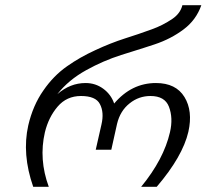

<svg xmlns="http://www.w3.org/2000/svg" viewBox="-20 -740 796 740"><path d="M706 -232Q684 -137 584 -20H524Q611 -126 635 -230Q648 -285 631 -329Q615 -370 560 -370Q515 -370 480 -342Q443 -313 431 -262L409 -163H349L371 -260Q382 -307 365 -339Q349 -370 292 -370Q237 -370 202 -329Q167 -288 153 -230Q129 -126 168 -20H108Q64 -146 89 -257Q107 -334 147 -391Q186 -448 239 -485Q287 -519 348 -547Q406 -574 462 -592Q513 -608 565 -627Q607 -642 644 -667Q675 -688 683 -720H756Q736 -663 688 -627Q639 -590 576 -569Q557 -563 536 -556Q515 -549 488.5 -541Q462 -533 447 -528Q378 -506 313 -470Q244 -432 201 -377Q250 -420 310 -420Q348 -420 378 -398Q408 -376 420 -341Q487 -420 581 -420Q658 -420 691 -366Q724 -312 706 -232Z"/></svg>

Font: Miedinger
Style: Italic
Weight: 400
Italic angle: -13°
Version: Version 001.000